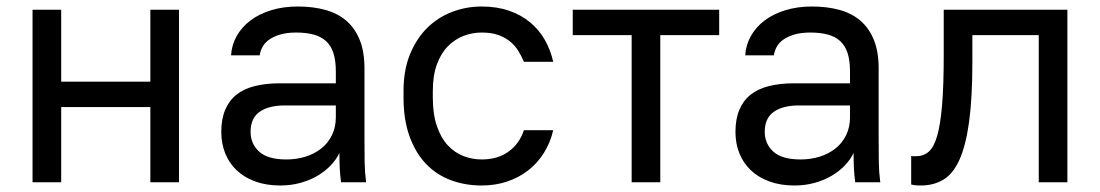

<svg xmlns="http://www.w3.org/2000/svg" viewBox="-20 -560 3380 590"><path d="M80 0V-530H168V-309H442V-530H530V0H442V-231H168V0Z M841 10Q798 10 764 -2.5Q730 -15 707 -37Q684 -59 672 -89Q660 -119 660 -155Q660 -194 672 -222.5Q684 -251 706.5 -269Q729 -287 763 -295.5Q797 -304 840 -304H1012V-340Q1012 -374 1004.5 -397Q997 -420 981.5 -434Q966 -448 943 -454Q920 -460 890 -460Q862 -460 841.5 -454Q821 -448 807.5 -438.5Q794 -429 787 -416.5Q780 -404 778 -390H690Q692 -422 707.5 -449.5Q723 -477 749.5 -497Q776 -517 813 -528.5Q850 -540 895 -540Q942 -540 980 -529.5Q1018 -519 1044.5 -496Q1071 -473 1085.5 -437Q1100 -401 1100 -350V-135Q1100 -93 1100.5 -61.5Q1101 -30 1105 0H1028Q1025 -23 1024 -43.5Q1023 -64 1023 -90Q1013 -69 995.5 -51Q978 -33 955 -19.5Q932 -6 903 2Q874 10 841 10ZM860 -70Q891 -70 918.5 -78.5Q946 -87 967 -103.5Q988 -120 1000 -144.5Q1012 -169 1012 -200V-236H855Q806 -236 778 -216.5Q750 -197 750 -155Q750 -118 776.5 -94Q803 -70 860 -70Z M1460 10Q1409 10 1365 -6.5Q1321 -23 1289 -56.5Q1257 -90 1238.5 -141Q1220 -192 1220 -260V-280Q1220 -345 1240 -393.5Q1260 -442 1293 -474.5Q1326 -507 1369.5 -523.5Q1413 -540 1460 -540Q1507 -540 1544.5 -527Q1582 -514 1609.5 -491Q1637 -468 1654.5 -437Q1672 -406 1680 -370H1590Q1582 -389 1571.5 -405.5Q1561 -422 1545.5 -434Q1530 -446 1509.5 -453Q1489 -460 1460 -460Q1431 -460 1404 -449.5Q1377 -439 1356 -417.5Q1335 -396 1322.5 -362Q1310 -328 1310 -280V-260Q1310 -209 1322.5 -172.5Q1335 -136 1356 -113.5Q1377 -91 1404 -80.5Q1431 -70 1460 -70Q1509 -70 1542.5 -94Q1576 -118 1590 -160H1680Q1671 -121 1651 -89.5Q1631 -58 1602.5 -36Q1574 -14 1538 -2Q1502 10 1460 10Z M1921 0V-452H1740V-530H2190V-452H2009V0Z M2421 10Q2378 10 2344 -2.5Q2310 -15 2287 -37Q2264 -59 2252 -89Q2240 -119 2240 -155Q2240 -194 2252 -222.5Q2264 -251 2286.5 -269Q2309 -287 2343 -295.5Q2377 -304 2420 -304H2592V-340Q2592 -374 2584.5 -397Q2577 -420 2561.5 -434Q2546 -448 2523 -454Q2500 -460 2470 -460Q2442 -460 2421.5 -454Q2401 -448 2387.5 -438.5Q2374 -429 2367 -416.5Q2360 -404 2358 -390H2270Q2272 -422 2287.5 -449.5Q2303 -477 2329.5 -497Q2356 -517 2393 -528.5Q2430 -540 2475 -540Q2522 -540 2560 -529.5Q2598 -519 2624.5 -496Q2651 -473 2665.5 -437Q2680 -401 2680 -350V-135Q2680 -93 2680.5 -61.5Q2681 -30 2685 0H2608Q2605 -23 2604 -43.5Q2603 -64 2603 -90Q2593 -69 2575.5 -51Q2558 -33 2535 -19.5Q2512 -6 2483 2Q2454 10 2421 10ZM2440 -70Q2471 -70 2498.5 -78.5Q2526 -87 2547 -103.5Q2568 -120 2580 -144.5Q2592 -169 2592 -200V-236H2435Q2386 -236 2358 -216.5Q2330 -197 2330 -155Q2330 -118 2356.5 -94Q2383 -70 2440 -70Z M2810 10Q2806 10 2802.5 10Q2799 10 2795 9.5Q2791 9 2787.5 8.5Q2784 8 2780 7V-81Q2782 -80 2786 -80Q2790 -80 2795 -80Q2818 -80 2834 -94Q2850 -108 2860 -143Q2870 -178 2875 -238Q2880 -298 2880 -390V-530H3260V0H3172V-452H2968V-370Q2968 -259 2958 -186Q2948 -113 2928.5 -69.5Q2909 -26 2879 -8Q2849 10 2810 10Z"/></svg>

Font: Golos Text VF
Style: Regular
Weight: 400
Designer: A.Korolkova, Vitaly Kuzmin
Foundry: ParaType Ltd
Version: Version 2.003